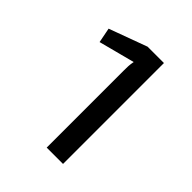

<svg xmlns="http://www.w3.org/2000/svg" viewBox="-132 -846 557 557"><g transform="rotate(45 147.0 -567.0)"><path d="M218 -360V-774H151L34 -731L43 -685L154 -714C151 -701 151 -688 151 -675V-360Z"/></g></svg>

Font: SnT
Style: Regular
Weight: 400
Designer: Natanael Gama
Version: Version 1.001;PS 001.001;hotconv 1.0.70;makeotf.lib2.5.58329